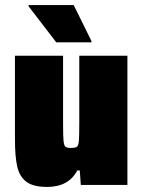

<svg xmlns="http://www.w3.org/2000/svg" viewBox="-20 -730 563 758"><path d="M39 -182V-510H229V-239Q229 -190 231 -172.5Q233 -155 238.5 -150.5Q244 -146 260 -146Q278 -146 284 -151Q290 -156 291.5 -174.5Q293 -193 293 -247V-510H483V0H299L295 -57H285Q251 8 166 8Q111 8 84 -12.5Q57 -33 48 -72.5Q39 -112 39 -182ZM202 -563 93 -705V-710H271L341 -568V-563Z"/></svg>

Font: Saira Semi Condensed Black
Style: Regular
Weight: 900
Width: 4
Designer: Hector Gatti with collaboration of the Omnibus-Type team
Foundry: Omnibus-Type
Version: Version 1.001; ttfautohint (v1.8)